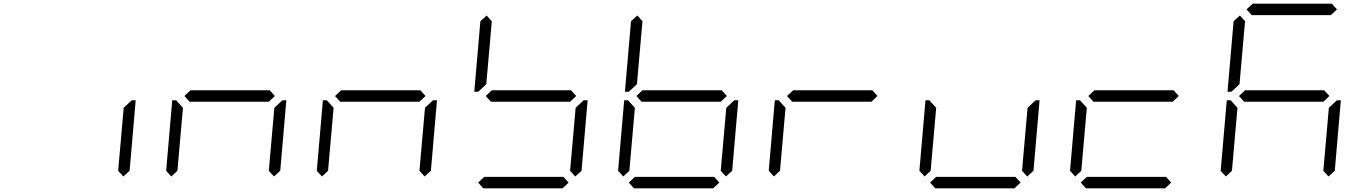

<svg xmlns="http://www.w3.org/2000/svg" viewBox="-20 -1020 7384 1040"><path d="M683 -467 694 -477H715L682 -95L648 -64L620 -95L650 -436Z M908 -64 880 -95 913 -477H934L943 -467L971 -436L941 -95ZM979 -500 1012 -531H1441L1469 -500L1436 -469H1007ZM1499 -467 1510 -477H1531L1498 -95L1464 -64L1436 -95L1466 -436Z M1724 -64 1696 -95 1729 -477H1750L1759 -467L1787 -436L1757 -95ZM1795 -500 1828 -531H2257L2285 -500L2252 -469H1823ZM2315 -467 2326 -477H2347L2314 -95L2280 -64L2252 -95L2282 -436Z M2611 -500 2644 -531H3073L3101 -500L3068 -469H2639ZM2581 -533 2570 -523H2549L2582 -905L2616 -936L2644 -905L2614 -564ZM3131 -467 3142 -477H3163L3130 -95L3096 -64L3068 -95L3098 -436ZM3060 -31 3027 0H2598L2570 -31L2603 -62H3032Z M3356 -64 3328 -95 3361 -477H3382L3391 -467L3419 -436L3389 -95ZM3427 -500 3460 -531H3889L3917 -500L3884 -469H3455ZM3397 -533 3386 -523H3365L3398 -905L3432 -936L3460 -905L3430 -564ZM3947 -467 3958 -477H3979L3946 -95L3912 -64L3884 -95L3914 -436ZM3876 -31 3843 0H3414L3386 -31L3419 -62H3848Z M4172 -64 4144 -95 4177 -477H4198L4207 -467L4235 -436L4205 -95ZM4243 -500 4276 -531H4705L4733 -500L4700 -469H4271Z M4988 -64 4960 -95 4993 -477H5014L5023 -467L5051 -436L5021 -95ZM5579 -467 5590 -477H5611L5578 -95L5544 -64L5516 -95L5546 -436ZM5508 -31 5475 0H5046L5018 -31L5051 -62H5480Z M5804 -64 5776 -95 5809 -477H5830L5839 -467L5867 -436L5837 -95ZM5875 -500 5908 -531H6337L6365 -500L6332 -469H5903ZM6324 -31 6291 0H5862L5834 -31L5867 -62H6296Z M6620 -64 6592 -95 6625 -477H6646L6655 -467L6683 -436L6653 -95ZM6691 -500 6724 -531H7153L7181 -500L7148 -469H6719ZM6760 -938 6732 -969 6765 -1000H7194L7222 -969L7189 -938ZM6661 -533 6650 -523H6629L6662 -905L6696 -936L6724 -905L6694 -564ZM7211 -467 7222 -477H7243L7210 -95L7176 -64L7148 -95L7178 -436Z"/></svg>

Font: DSEG7 Classic Mini
Style: Light Italic
Weight: 300
Italic angle: -5°
Designer: Keshikan(Twitter:@keshinomi_88pro)
Version: Version 0.46